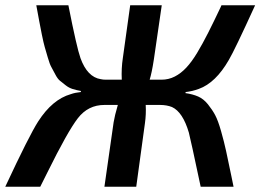

<svg xmlns="http://www.w3.org/2000/svg" viewBox="-38 -710 990 730"><path d="M668 -360 667 -356Q695 -352 715.5 -343Q736 -334 752.5 -313.5Q769 -293 780 -272.5Q791 -252 802.5 -211.5Q814 -171 821.5 -136.5Q829 -102 842 -39Q847 -13 850 0H725Q686 -184 680 -206Q657 -284 616 -303Q596 -311 570 -311H516Q518 -276 513 -241L480 0H359L394 -245Q398 -270 410 -311H359Q297 -311 258 -260.5Q219 -210 142 -54Q124 -19 115 0H-18Q73 -195 107 -248Q161 -332 231 -352Q248 -358 269 -360L270 -364Q253 -367 238.5 -371.5Q224 -376 212 -385.5Q200 -395 190.5 -402.5Q181 -410 172 -427.5Q163 -445 157 -455.5Q151 -466 143.5 -492Q136 -518 132 -531.5Q128 -545 121 -579Q114 -613 111 -630.5Q108 -648 100 -690H222Q254 -528 268 -489Q294 -417 345 -409Q354 -407 364 -407H425Q423 -450 429 -489L457 -690H577L547 -484Q539 -432 531 -407H576Q603 -407 626.5 -419Q650 -431 670.5 -453Q691 -475 711.5 -509Q732 -543 753.5 -585.5Q775 -628 801 -683Q802 -685 802.5 -686.5Q803 -688 804 -690H932Q854 -519 832 -482Q782 -395 718 -372Q694 -363 668 -360Z"/></svg>

Font: Exo 2.0 Semi Bold
Style: Italic
Weight: 600
Italic angle: -8°
Designer: Natanael Gama
Version: Version 1.001;PS 001.001;hotconv 1.0.70;makeotf.lib2.5.58329